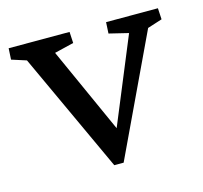

<svg xmlns="http://www.w3.org/2000/svg" viewBox="-75 -498 614 580"><g transform="rotate(-15 231.5 -208.0)"><path d="M214.8 3.9 42 -370.1 -3.9 -384.8 -2 -419.9H188.5L190.4 -384.8L129.9 -370.1L263.7 -73.2L238.3 -72.3L361.3 -370.1L300.8 -384.8L302.7 -419.9H464.8L466.8 -384.8L420.9 -370.1L244.1 3.9Z"/></g></svg>

Font: Crimson Pro ExtraLight
Style: Regular
Weight: 400
Version: Version 1.002